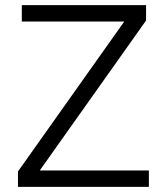

<svg xmlns="http://www.w3.org/2000/svg" viewBox="-20 -728 650 748"><path d="M549 -648V-708H65V-644H464L50 -60V0H560V-64H135Z"/></svg>

Font: UULA Sans
Style: Regular
Weight: 400
Designer: Mohamed Gaber, Laura Garcia Mut
Foundry: Kief Type Foundry
Version: Version 3.006;hotconv 1.0.109;makeotfexe 2.5.65596